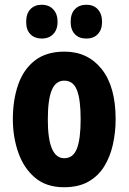

<svg xmlns="http://www.w3.org/2000/svg" viewBox="-20 -777 541 807"><path d="M466 -276Q466 -221 454.5 -169.5Q443 -118 418 -77.5Q393 -37 351.5 -13.5Q310 10 249 10Q175 10 127.5 -30Q80 -70 57 -135.5Q34 -201 34 -276Q34 -357 56.5 -421.5Q79 -486 127 -523Q175 -560 251 -560Q349 -560 407.5 -486.5Q466 -413 466 -276ZM181 -274Q181 -112 250 -112Q288 -112 303.5 -153Q319 -194 319 -276Q319 -358 303.5 -398Q288 -438 250 -438Q214 -438 197.5 -398Q181 -358 181 -274ZM90 -685Q90 -720 108 -738.5Q126 -757 155 -757Q186 -757 204 -737.5Q222 -718 222 -685Q222 -653 204 -634Q186 -615 155 -615Q126 -615 108 -633Q90 -651 90 -685ZM277 -685Q277 -720 295 -738.5Q313 -757 343 -757Q374 -757 391.5 -737.5Q409 -718 409 -685Q409 -653 391.5 -634Q374 -615 343 -615Q312 -615 294.5 -633.5Q277 -652 277 -685Z"/></svg>

Font: Noto Sans Thai ExtCond ExtBd
Style: Regular
Weight: 800
Width: 2
Designer: Monotype Design Team
Foundry: Monotype Imaging Inc.
Version: Version 2.002; ttfautohint (v1.8.4.7-5d5b)